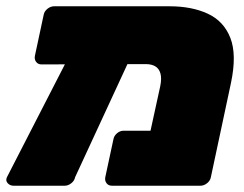

<svg xmlns="http://www.w3.org/2000/svg" viewBox="-35 -591 775 611"><path d="M429 -387 97 -386Q86 -386 80 -394Q74 -402 76 -413L104 -544Q106 -555 116 -563Q126 -571 137 -571H505Q575 -571 626 -547.5Q677 -524 698 -470.5Q719 -417 700 -327L636 -27Q634 -16 624 -8Q614 0 603 0H321Q310 0 304 -8Q298 -16 300 -27L326 -148Q328 -159 337.5 -167Q347 -175 358 -175H444L475 -317Q480 -342 475.5 -357.5Q471 -373 459 -380Q447 -387 429 -387ZM8 0Q-3 0 -10.5 -8Q-18 -16 -13 -27L196 -434Q201 -445 209.5 -453Q218 -461 229 -461H370Q381 -461 388 -450.5Q395 -440 390 -429L204 -27Q202 -16 192 -8Q182 0 171 0Z"/></svg>

Font: Rubik Black
Style: Italic
Weight: 900
Italic angle: -12°
Designer: Hubert and Fischer
Foundry: Hubert and Fischer
Version: Version 2.300;gftools[0.9.30]